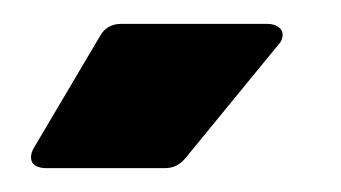

<svg xmlns="http://www.w3.org/2000/svg" viewBox="-20 -720 286 161"><path d="M19 -579H118C126 -579 131 -582 136 -588L213 -682C216 -685 217 -688 217 -691C217 -696 212 -700 204 -700H82C74 -700 68 -697 64 -690L9 -597C7 -594 6 -591 6 -588C6 -582 11 -579 19 -579Z"/></svg>

Font: Barlow Condensed Black
Style: Regular
Weight: 900
Width: 3
Designer: Jeremy Tribby
Foundry: Tribby Type
Version: Version 1.422;hotconv 1.0.109;makeotfexe 2.5.65596